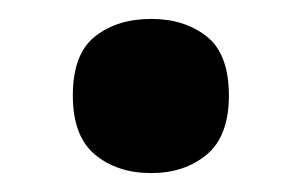

<svg xmlns="http://www.w3.org/2000/svg" viewBox="-20 -170 319 203"><path d="M57 -69Q57 -113 80.5 -131.5Q104 -150 140 -150Q175 -150 198.5 -131.5Q222 -113 222 -69Q222 -26 198.5 -6.5Q175 13 140 13Q104 13 80.5 -6.5Q57 -26 57 -69Z"/></svg>

Font: Noto Sans Bengali SemiCondensed
Style: Bold
Weight: 700
Width: 4
Designer: Jelle Bosma - Monotype Design Team
Foundry: Monotype Imaging Inc.
Version: Version 2.003